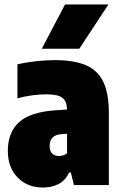

<svg xmlns="http://www.w3.org/2000/svg" viewBox="-20 -828 544 859"><path d="M172 11Q102.5 11 58.8 -34Q15 -79 15 -153Q15 -235 65.2 -281.2Q115.5 -327.5 233 -335L280 -338Q279 -375 259.2 -390.5Q239.5 -406 187 -406Q158 -406 123.8 -401.5Q89.5 -397 58 -388V-540Q95.5 -549 140.5 -554Q185.5 -559 226 -559Q310.5 -559 363.8 -536.5Q417 -514 442 -462.2Q467 -410.5 467 -323V0H311L297 -56H289Q272 -19.5 241.2 -4.2Q210.5 11 172 11ZM202 -175Q202 -152.5 213.5 -141.2Q225 -130 243 -130Q252 -130 261.5 -132.8Q271 -135.5 280 -142V-229.5L257 -228Q202 -225 202 -175ZM167 -610 271 -808H465L335 -610Z"/></svg>

Font: Encode Sans Condensed Black
Style: Regular
Weight: 900
Width: 3
Designer: Multiple Designers
Foundry: Impallari Type
Version: Version 3.000; ttfautohint (v1.8.3) -l 8 -r 50 -G 200 -x 14 